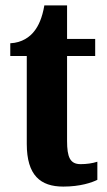

<svg xmlns="http://www.w3.org/2000/svg" viewBox="-20 -680 395 710"><path d="M214 10C277 10 320 -5 340 -15V-82C322 -76 300 -73 278 -73C239 -73 228 -99 228 -159V-473H332V-536H228V-660H144C136 -613 122 -584 107 -565C91 -544 62 -522 18 -520V-473H79V-148C79 -31 130 10 214 10Z"/></svg>

Font: Noto Serif Tamil ExtraCondensed ExtraBold
Style: Regular
Weight: 800
Width: 2
Designer: Indian Type Foundry, Tom Grace, and the Monotype Design Team
Foundry: Monotype Imaging Inc.
Version: Version 2.004